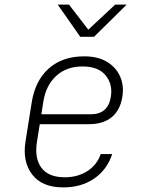

<svg xmlns="http://www.w3.org/2000/svg" viewBox="-20 -805 640 835"><path d="M255 10Q163 10 120 -46Q77 -102 91 -190L118 -360Q133 -455 192.5 -507.5Q252 -560 346 -560Q406 -560 445.5 -536Q485 -512 502.5 -472Q520 -432 512 -384Q503 -326 466 -295.5Q429 -265 367 -265H153L141 -190Q129 -117 160 -75.5Q191 -34 262 -34Q318 -34 360 -61Q402 -88 418 -135H468Q445 -66 389 -28Q333 10 255 10ZM160 -308H375Q450 -308 462 -384Q471 -438 439.5 -477Q408 -516 339 -516Q269 -516 224 -474.5Q179 -433 168 -360ZM329 -645 231 -785H280L364 -676L481 -785H531L389 -645Z"/></svg>

Font: JetBrains Mono NL Thin
Style: Italic
Weight: 100
Italic angle: -9°
Monospace: yes
Designer: Philipp Nurullin, Konstantin Bulenkov
Foundry: JetBrains
Version: Version 2.305; ttfautohint (v1.8.4.7-5d5b)